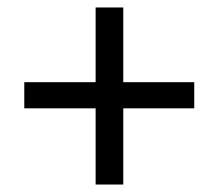

<svg xmlns="http://www.w3.org/2000/svg" viewBox="-20 -581 581 514"><path d="M236 -87V-561H310V-87ZM500 -291H45V-361H500Z"/></svg>

Font: Source Serif 4 18pt SemiBold
Style: Italic
Weight: 600
Italic angle: -12°
Designer: Frank Grießhammer
Foundry: Adobe Systems Incorporated
Version: Version 4.004;hotconv 1.0.116;makeotfexe 2.5.65601